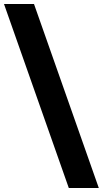

<svg xmlns="http://www.w3.org/2000/svg" viewBox="-101 -830 514 960"><path d="M69 -810 393 110H243L-81 -810Z"/></svg>

Font: Montserrat arm2
Style: Bold
Weight: 700
Designer: Julieta Ulanovsky
Foundry: Julieta Ulanovsky
Version: Version 6.000